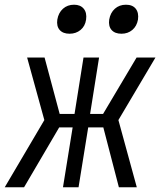

<svg xmlns="http://www.w3.org/2000/svg" viewBox="-44 -794 679 814"><path d="M-24 0 144 -285 71 -550H145L209 -311H272L310 -550H376L338 -311H393L535 -550H615L458 -285L536 0H460L394 -254H330L289 0H223L264 -254H207L58 0ZM471 -651Q443 -651 429 -667Q415 -683 419 -711Q424 -740 443 -757Q462 -774 490 -774Q518 -774 531.5 -757Q545 -740 541 -711Q536 -683 517 -667Q498 -651 471 -651ZM251 -651Q223 -651 209 -667Q195 -683 199 -711Q204 -740 223 -757Q242 -774 270 -774Q297 -774 311 -757Q325 -740 321 -711Q317 -683 297.5 -667Q278 -651 251 -651Z"/></svg>

Font: JetBrains Mono NL Light
Style: Italic
Weight: 300
Italic angle: -9°
Designer: Philipp Nurullin, Konstantin Bulenkov
Foundry: JetBrains
Version: Version 2.304; ttfautohint (v1.8.4.7-5d5b)